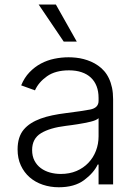

<svg xmlns="http://www.w3.org/2000/svg" viewBox="-20 -802 596 835"><path d="M56.5 -152.3Q56.5 -206.3 83.1 -238.3Q96.6 -254.3 115.1 -266Q133.5 -277.7 156.8 -286.2Q180 -294.7 207.4 -300.4Q234.7 -306.1 266 -310Q300.4 -314.3 326.9 -318.2Q353.3 -322.1 371.8 -325.6Q408.7 -332.7 408.7 -363.3V-376.1Q408.7 -404.5 400.2 -426.7Q391.7 -448.9 375.4 -464.3Q359 -479.8 335 -487.9Q311.1 -496.1 280.2 -496.1Q220.9 -496.1 184.3 -470.2Q147.7 -444.2 132.1 -409.1L72.1 -430.8Q85.9 -464.5 108.3 -487.7Q130.7 -511 158 -525.6Q185.4 -540.1 216.3 -546.5Q247.2 -552.9 278.4 -552.9Q294 -552.9 310.5 -551.1Q327.1 -549.4 343.6 -545.1Q360.1 -540.8 376.1 -533.9Q392 -527 406.6 -516.7Q421.2 -506.7 433.2 -492.9Q445.3 -479 453.8 -460.9Q462.4 -442.8 467.2 -420.3Q471.9 -397.7 471.9 -370.4V0H408.7V-86.3H404.8Q387.8 -50.1 345.9 -18.8Q304 12.4 235.8 12.4Q198.9 12.4 166.2 1.4Q133.5 -9.6 109.2 -30.7Q84.9 -51.8 70.7 -82.4Q56.5 -112.9 56.5 -152.3ZM244.3 -45.5Q282.3 -45.5 312.7 -58.4Q343 -71.4 364.3 -93.8Q385.7 -116.1 397.2 -146Q408.7 -175.8 408.7 -209.2V-288Q399.9 -279.1 373.9 -272.7Q361.2 -269.5 346.9 -266.9Q332.7 -264.2 318.4 -261.9Q304 -259.6 290.7 -257.8Q277.3 -256 266 -254.6Q196.7 -246.1 158.4 -222.7Q119.7 -199.2 119.7 -149.5Q119.7 -122.9 130 -103.2Q140.3 -83.5 157.7 -70.7Q175.1 -57.9 197.4 -51.7Q219.8 -45.5 244.3 -45.5ZM223 -782.3 313.9 -621.1H257.1L148.1 -782.3Z"/></svg>

Font: Inter P Light
Style: Regular
Weight: 300
Designer: Rasmus Andersson
Foundry: rsms
Version: Version 3.018;git-588b23468